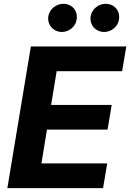

<svg xmlns="http://www.w3.org/2000/svg" viewBox="-20 -966 669 986"><path d="M17.8 0H509.2L530.5 -126.8H192.8L221.2 -300.4H532.3L553.6 -427.2H242.5L271 -600.5H607.2L628.6 -727.3H138.5ZM228.3 -883.2C221.2 -839.5 253.2 -801.8 298.3 -801.8C335.2 -801.8 368.6 -830.3 373.6 -865.1C381 -909.8 350.9 -946.4 305 -946.4C268.5 -946.4 234.4 -919 228.3 -883.2ZM445.7 -883.2C438.2 -838.8 470.5 -801.8 515.6 -801.8C552.6 -801.8 585.9 -830.3 590.9 -865.1C598.4 -909.8 568.2 -946.4 522.4 -946.4C485.8 -946.4 451.7 -919 445.7 -883.2Z"/></svg>

Font: Magic Ui Pro
Style: Bold Italic
Weight: 700
Italic angle: -9.39999°
Designer: Stefan Endress, Andreas Faust
Version: Version 1.000;FEAKit 1.0